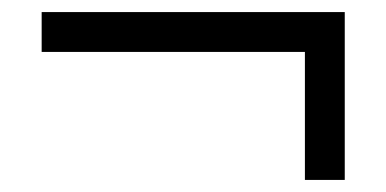

<svg xmlns="http://www.w3.org/2000/svg" viewBox="-20 -404 640 318"><path d="M485 -106V-318H49V-384H551V-106Z"/></svg>

Font: Justus
Style: Versalitas
Weight: 400
Version: Version 001.001